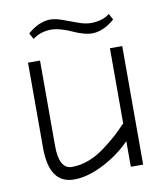

<svg xmlns="http://www.w3.org/2000/svg" viewBox="-83 -795 756 877"><g transform="rotate(-10 295.0 -356.5)"><path d="M190.9 -45.9Q229.5 -45.9 268.6 -60.5Q307.6 -75.2 344 -102.3Q380.4 -129.4 403.1 -150.1Q425.8 -170.9 455.1 -201.2V-549.8H512.2V0H455.1V-119.1Q402.3 -64 328.1 -25.9Q253.9 12.2 190.9 12.2Q75.2 12.2 75.2 -154.8V-549.8H130.9V-154.8Q130.9 -45.9 190.9 -45.9ZM477.1 -705.1 492.2 -676.8Q490.2 -674.8 486.8 -671.9Q483.4 -668.9 472.9 -661.4Q462.4 -653.8 451.7 -647.9Q440.9 -642.1 425.5 -637Q410.2 -631.8 396 -630.9Q373.5 -629.4 347.2 -637Q320.8 -644.5 300 -654.5Q279.3 -664.6 251.7 -672.6Q224.1 -680.7 200.2 -680.2Q151.4 -677.7 119.1 -651.9Q115.7 -659.2 111.3 -666.7Q106.9 -674.3 104 -680.2Q106 -682.1 109.4 -685.1Q112.8 -688 123.3 -695.6Q133.8 -703.1 144.5 -709Q155.3 -714.8 170.7 -720Q186 -725.1 200.2 -726.1Q227.5 -728 261.5 -715.8Q295.4 -703.6 330.8 -690.4Q366.2 -677.2 396 -678.2Q448.7 -680.7 477.1 -705.1Z"/></g></svg>

Font: Junction Light
Style: Regular
Weight: 300
Designer: Caroline Hadilaksono
Foundry: Caroline Hadilaksono
Version: Version 1.002